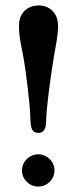

<svg xmlns="http://www.w3.org/2000/svg" viewBox="-20 -678 284 708"><path d="M122 -658C91 -658 50 -639 50 -583C50 -544 57 -515 64 -480C77 -410 91 -290 92 -242C93 -208 96 -188 122 -188C145 -188 150 -211 150 -230C151 -279 164 -379 180 -477C186 -510 194 -548 194 -583C194 -634 159 -658 122 -658ZM61 -49C61 -17 88 10 121 10C154 10 181 -17 181 -49C181 -82 154 -109 121 -109C88 -109 61 -82 61 -49Z"/></svg>

Font: Libertinus Serif Semibold
Style: Regular
Weight: 600
Designer: Philipp H. Poll, Khaled Hosny
Foundry: Caleb Maclennan
Version: Version 7.050;RELEASE